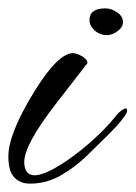

<svg xmlns="http://www.w3.org/2000/svg" viewBox="-35 -428 324 459"><path d="M221 -344Q204 -344 191.5 -355Q179 -366 179 -380Q179 -408 217 -408Q231 -408 245 -398.5Q259 -389 259 -375Q259 -363 246 -353.5Q233 -344 221 -344ZM36 11Q14 11 -0.5 -3.5Q-15 -18 -15 -55Q-15 -76 -5.5 -103.5Q4 -131 18.5 -159Q33 -187 47 -209Q103 -300 139 -301Q148 -301 161 -293.5Q174 -286 174 -277Q174 -277 98 -179Q23 -82 23 -41Q23 -9 48 -9Q64 -9 89.5 -22.5Q115 -36 143 -57Q171 -78 196.5 -102Q222 -126 238 -146Q248 -159 255.5 -164Q263 -169 265 -169Q269 -169 269 -163Q269 -158 257.5 -143Q246 -128 226 -108Q202 -84 173 -56Q144 -28 110 -8.5Q76 11 36 11Z"/></svg>

Font: Alex Brush
Style: Regular
Weight: 400
Designer: Robert E. Leuschke
Foundry: Robert E. Leuschke
Version: Version 1.111; ttfautohint (v1.8.4.7-5d5b)